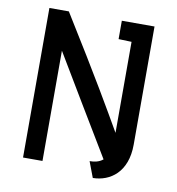

<svg xmlns="http://www.w3.org/2000/svg" viewBox="-82 -774 814 885"><g transform="rotate(10 325.0 -331.5)"><path d="M478 -186C418 -290 349 -411 169 -700H78V0H169V-516C260 -363 353 -209 445 -56C426 -40 402 -37 383 -37C392 -13 402 13 411 37C492 36 570 -18 570 -147V-700H417V-614L478 -612Z"/></g></svg>

Font: Advent Pro
Style: SemiBold
Weight: 600
Designer: Andreas Kalpakidis
Foundry: Andreas Kalpakidis
Version: Version 2.002 2008